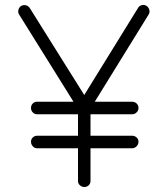

<svg xmlns="http://www.w3.org/2000/svg" viewBox="-20 -735 671 768"><path d="M317 13Q307 13 299.5 6Q292 -1 292 -11V-142H128Q118 -142 111 -150Q104 -158 104 -168Q104 -178 111 -185Q118 -192 128 -192H292V-278H128Q118 -278 111 -285.5Q104 -293 104 -303Q104 -314 111 -321Q118 -328 128 -328H274L57 -676Q51 -685 53.5 -695Q56 -705 64 -711Q73 -716 83 -714Q93 -712 99 -703L317 -355L532 -703Q537 -712 547 -714.5Q557 -717 567 -711Q575 -705 577.5 -695Q580 -685 574 -676L359 -328H509Q519 -328 526.5 -321Q534 -314 534 -303Q534 -293 526.5 -285.5Q519 -278 509 -278H342V-192H509Q519 -192 526.5 -185Q534 -178 534 -168Q534 -158 526.5 -150Q519 -142 509 -142H342V-11Q342 -1 335 6Q328 13 317 13Z"/></svg>

Font: Kurewa Gothic CJK TC Regular
Style: Regular
Weight: 400
Designer: Max Yao
Foundry: Max-Everyday
Version: Version 1.071; ttfautohint (v1.8.3)